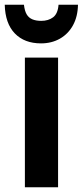

<svg xmlns="http://www.w3.org/2000/svg" viewBox="-47 -790 349 810"><path d="M198 0H58V-547H198ZM282 -770Q281 -720 261 -683.5Q241 -647 206 -627Q171 -607 126 -607Q56 -607 15.5 -649Q-25 -691 -27 -770H54Q57 -744 65.5 -729.5Q74 -715 89.5 -708.5Q105 -702 127 -702Q157 -702 177 -717Q197 -732 200 -770Z"/></svg>

Font: Noto Sans Display Condensed
Style: Bold
Weight: 700
Width: 3
Designer: Monotype Design Team
Foundry: Monotype Imaging Inc.
Version: Version 2.003